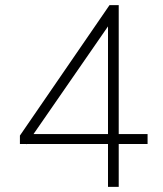

<svg xmlns="http://www.w3.org/2000/svg" viewBox="-20 -732 640 752"><path d="M403 0V-659H424L83 -166L84 -207H558V-168H58V-201L409 -712H445V0Z"/></svg>

Font: Muli ExtraLight
Style: Regular
Weight: 250
Designer: Vernon Adams
Foundry: Vernon Adams
Version: Version 2.100; ttfautohint (v1.8.1.43-b0c9)